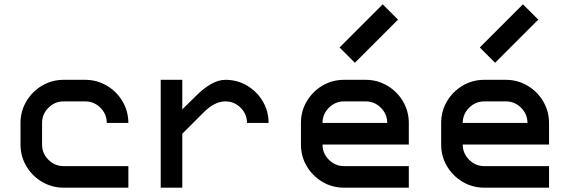

<svg xmlns="http://www.w3.org/2000/svg" viewBox="-20 -870 2640 890"><path d="M75 -200V-300Q75 -354 102 -400Q129 -446 175 -473Q221 -500 275 -500H375Q429 -500 475 -473Q521 -446 548 -400Q575 -354 575 -300H475Q475 -341 445.5 -370.5Q416 -400 375 -400H275Q234 -400 204.5 -370.5Q175 -341 175 -300V-200Q175 -159 204.5 -129.5Q234 -100 275 -100H575V0H275Q221 0 175 -27Q129 -54 102 -100Q75 -146 75 -200Z M1025 -500Q1080 -500 1125.5 -473Q1171 -446 1198 -400.5Q1225 -355 1225 -300H1125Q1125 -341 1095.5 -370.5Q1066 -400 1025 -400Q975 -400 925 -350L825 -250V0H725V-500H825V-363L888 -425Q963 -500 1025 -500Z M1375 -200V-300Q1375 -355 1402 -400.5Q1429 -446 1474.5 -473Q1520 -500 1575 -500H1675Q1729 -500 1775 -473Q1821 -446 1848 -400Q1875 -354 1875 -300V-200H1475Q1475 -159 1504.5 -129.5Q1534 -100 1575 -100H1875V0H1575Q1520 0 1474.5 -27Q1429 -54 1402 -99.5Q1375 -145 1375 -200ZM1775 -300Q1775 -341 1745.5 -370.5Q1716 -400 1675 -400H1575Q1534 -400 1504.5 -370.5Q1475 -341 1475 -300ZM1754 -850 1825 -779 1625 -579 1554 -650Z M2025 -200V-300Q2025 -355 2052 -400.5Q2079 -446 2124.5 -473Q2170 -500 2225 -500H2325Q2379 -500 2425 -473Q2471 -446 2498 -400Q2525 -354 2525 -300V-200H2125Q2125 -159 2154.5 -129.5Q2184 -100 2225 -100H2525V0H2225Q2170 0 2124.5 -27Q2079 -54 2052 -99.5Q2025 -145 2025 -200ZM2425 -300Q2425 -341 2395.5 -370.5Q2366 -400 2325 -400H2225Q2184 -400 2154.5 -370.5Q2125 -341 2125 -300ZM2404 -850 2475 -779 2275 -579 2204 -650Z"/></svg>

Font: Monoikos Medium
Style: Regular
Weight: 500
Designer: Brian Krent
Version: Version 0.088